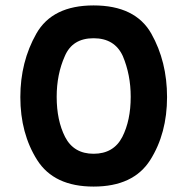

<svg xmlns="http://www.w3.org/2000/svg" viewBox="-20 -684 691 708"><path d="M325 4Q472 4 534 -94Q596 -192 596 -326Q596 -457 538 -560Q479 -664 325 -664Q173 -664 114 -560Q55 -456 55 -326Q55 -192 117 -94Q179 4 325 4ZM325 -117Q252 -117 220 -179Q189 -240 189 -327Q189 -410 219 -477Q247 -543 325 -543Q403 -543 433 -477Q462 -408 462 -327Q462 -240 431 -179Q399 -117 325 -117Z"/></svg>

Font: Online Auction - Bold
Style: Bold
Weight: 500
Designer: Mohamed Mostafa, the designer of Online Auction
Foundry: Kief Type Foundry
Version: ""